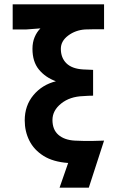

<svg xmlns="http://www.w3.org/2000/svg" viewBox="-20 -753 567 893"><path d="M39 -733H464V-617Q440 -617 420 -617Q400 -617 376 -616Q331 -613 297 -587.5Q263 -562 263 -526Q263 -484 289 -458.5Q315 -433 367 -430Q379 -430 391 -429Q403 -428 413 -428V-308Q403 -308 391 -307.5Q379 -307 367 -306Q305 -304 264.5 -271.5Q224 -239 224 -195Q224 -150 251.5 -126Q279 -102 327 -99Q353 -98 371 -97.5Q389 -97 409.5 -97.5Q430 -98 464 -99L393 120H257L297 5Q227 0 182.5 -28Q138 -56 116.5 -99Q95 -142 95 -193Q95 -262 135.5 -310.5Q176 -359 240 -375Q191 -393 161 -429.5Q131 -466 131 -526Q131 -556 141 -580Q151 -604 168 -621L102 -616H39Z"/></svg>

Font: Kreadon
Style: Bold
Weight: 700
Designer: Reiya WATANABE
Foundry: StudioGnu
Version: Version 1.003; ttfautohint (v1.8.4.7-5d5b);gftools[0.9.32]